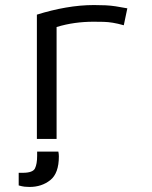

<svg xmlns="http://www.w3.org/2000/svg" viewBox="-20 -550 600 760"><path d="M126 0V-492Q183 -510 240.5 -520Q298 -530 352 -530Q378 -530 398 -529Q418 -528 438 -525Q458 -522 484 -517L470 -450Q445 -457 426.5 -460Q408 -463 390.5 -463.5Q373 -464 350 -464Q313 -464 276.5 -459Q240 -454 204 -443V0ZM97 190Q87 190 77.5 189Q68 188 54 184V134H70Q110 134 118.5 116.5Q127 99 127 67V50H211Q213 60 213 69Q213 136 179 163Q145 190 97 190Z"/></svg>

Font: Ubuntu Sans Mono
Style: Regular
Weight: 400
Monospace: yes
Designer: Dalton Maag Ltd
Foundry: Dalton Maag Ltd
Version: Version 1.006